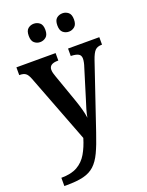

<svg xmlns="http://www.w3.org/2000/svg" viewBox="-178 -835 890 1160"><g transform="rotate(-20 267.0 -255.5)"><path d="M28 184Q92 184 131.5 161.5Q171 139 195 98Q219 57 235 3L66 -438Q55 -467 41.5 -476.5Q28 -486 5 -486H1V-536H253V-488H250Q194 -488 194 -450Q194 -440 197 -428Q200 -416 205 -403L266 -230Q294 -151 300 -103Q304 -128 312 -155Q320 -182 327 -203L387 -398Q391 -409 394 -423.5Q397 -438 397 -448Q397 -470 381.5 -478.5Q366 -487 336 -488H333V-536H534V-488H531Q504 -488 489 -473Q474 -458 459 -414L319 -1Q295 71 273 117.5Q251 164 222.5 190Q194 216 151.5 226.5Q109 237 42 237H28ZM374 -630Q352 -630 336 -643.5Q320 -657 320 -689Q320 -722 336 -735Q352 -748 374 -748Q394 -748 410.5 -735Q427 -722 427 -689Q427 -657 410.5 -643.5Q394 -630 374 -630ZM189 -630Q168 -630 152 -643.5Q136 -657 136 -689Q136 -722 152 -735Q168 -748 189 -748Q210 -748 226.5 -735Q243 -722 243 -689Q243 -657 226.5 -643.5Q210 -630 189 -630Z"/></g></svg>

Font: Noto Serif Tamil SemiCondensed SemiBold
Style: Regular
Weight: 600
Width: 4
Designer: Indian Type Foundry, Tom Grace, and the Monotype Design Team
Foundry: Monotype Imaging Inc.
Version: Version 2.004; ttfautohint (v1.8.4.7-5d5b)